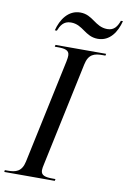

<svg xmlns="http://www.w3.org/2000/svg" viewBox="-120 -965 679 1023"><g transform="rotate(10 219.5 -453.5)"><path d="M345 -785C410 -785 446 -841 461 -901H450C439 -871 424 -845 386 -845C319 -845 299 -907 230 -907C165 -907 127 -850 112 -790H123C134 -817 149 -846 190 -846C256 -846 275 -785 345 -785ZM-22 0H251L253 -10H238C200 -10 174 -15 174 -44C174 -51 176 -66 179 -77L298 -638C310 -696 342 -704 385 -704H401L403 -714H129L127 -704H143C181 -704 206 -699 206 -670C206 -664 205 -651 202 -638L82 -74C70 -18 37 -10 -5 -10H-21Z"/></g></svg>

Font: Noto Serif Display SemiCondensed
Style: Italic
Weight: 400
Width: 4
Italic angle: -12°
Designer: Monotype Design Team
Foundry: Monotype Imaging Inc.
Version: Version 2.009